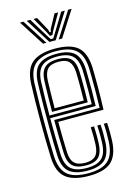

<svg xmlns="http://www.w3.org/2000/svg" viewBox="-118 -828 620 896"><g transform="rotate(-15 192.0 -380.0)"><path d="M198.2 7.5Q124 7.5 87.2 -21.5Q50.5 -50.5 47.5 -121.8Q44.2 -210.2 44.4 -304.5Q44.5 -398.8 47.5 -477Q50.8 -549 87.2 -578.2Q123.8 -607.5 197.5 -607.5Q272 -607.5 306.2 -577.9Q340.5 -548.2 343.8 -478.5Q344 -471 344.4 -448.5Q344.8 -426 344.8 -395.5Q344.8 -365 344.2 -332.8Q343.8 -300.5 342.5 -273.5H124Q124 -233.5 124.6 -198.8Q125.2 -164 126.5 -126.8Q128 -89 144.6 -72.5Q161.2 -56 198.2 -56Q229.8 -56 246.1 -71.4Q262.5 -86.8 264.5 -126Q265.5 -143.8 265.2 -167.5Q265 -191.2 263.8 -209.8H279.8Q281 -188.2 281 -164.4Q281 -140.5 280.2 -125.5Q278 -81.5 258.9 -62.4Q239.8 -43.2 198.2 -43.2Q152.8 -43.2 132.6 -62.8Q112.5 -82.2 110.8 -126.2Q109.2 -167 108.6 -208.2Q108 -249.5 107.8 -286.5H327.2Q328.5 -322.2 328.8 -362.9Q329 -403.5 328.6 -435.5Q328.2 -467.5 327.8 -477.8Q325 -540.5 294.8 -567.6Q264.5 -594.8 197.5 -594.8Q131.5 -594.8 98.8 -568Q66 -541.2 63.2 -474.8Q61.5 -428.8 60.8 -368.2Q60 -307.8 60.6 -244.1Q61.2 -180.5 63.2 -124.8Q65.8 -61.2 96.8 -33.2Q127.8 -5.2 198.2 -5.2Q263.8 -5.2 294.2 -32.5Q324.8 -59.8 327.8 -123.8Q328.5 -139.5 328.5 -165Q328.5 -190.5 327 -209.8H342.8Q344.2 -190.5 344.4 -164.8Q344.5 -139 343.8 -123Q340.2 -53 306.4 -22.8Q272.5 7.5 198.2 7.5ZM198.2 -17.8Q139.8 -17.8 110.5 -41.5Q81.2 -65.2 79 -124.5Q77.2 -173.5 76.6 -235Q76 -296.5 76.5 -359.1Q77 -421.8 79 -473.8Q81.5 -533.8 110.2 -558Q139 -582.2 197.5 -582.2Q256.2 -582.2 282.9 -557.9Q309.5 -533.5 312 -477.5Q312.2 -468 312.8 -439.9Q313.2 -411.8 313.1 -374.2Q313 -336.8 311.8 -299.5H92Q92 -255.2 92.8 -209.4Q93.5 -163.5 95 -125.5Q97 -73.5 121.8 -52.1Q146.5 -30.8 198.2 -30.8Q247.2 -30.8 270.5 -52.2Q293.8 -73.8 296.2 -124.8Q297 -140.2 296.9 -165.1Q296.8 -190 295.5 -209.8H311.2Q312.8 -189.5 312.8 -164.9Q312.8 -140.2 312 -124.2Q309 -67.2 282.6 -42.5Q256.2 -17.8 198.2 -17.8ZM92 -312.5H296.2Q297.2 -345.8 297.2 -379.5Q297.2 -413.2 297 -439.5Q296.8 -465.8 296.2 -476.5Q294 -526 271.1 -547.6Q248.2 -569.2 197.5 -569.2Q145 -569.2 121 -547Q97 -524.8 95 -473Q93.5 -436.2 92.9 -394.2Q92.2 -352.2 92 -312.5ZM108 -325.8Q108 -353.8 108.8 -394.8Q109.5 -435.8 110.8 -472.2Q112.5 -517.8 132.9 -537.2Q153.2 -556.8 197.5 -556.8Q240 -556.8 259.2 -538Q278.5 -519.2 280.2 -476Q280.8 -465.5 281.1 -441.4Q281.5 -417.2 281.4 -386.6Q281.2 -356 280.5 -325.8ZM124 -338.8H264.8Q265.8 -383.8 265.4 -423Q265 -462.2 264.5 -475Q263 -510.2 248.2 -527.1Q233.5 -544 197.5 -544Q160.2 -544 144.1 -526.8Q128 -509.5 126.5 -471.8Q125.2 -436.5 124.8 -404.1Q124.2 -371.8 124 -338.8ZM71.2 -766.8H88L166.2 -644.2H149.8ZM104 -766.8H121.2L174.5 -679.5L190 -655.2H202L217.2 -679.5L270.5 -766.8H287.8L211 -644.2H180.8ZM136.8 -766.8H154L190 -700.2L193.2 -687.5H198.8L201.8 -700.2L238.2 -766.8H255.5L212 -691.5L202 -671.2H190L180 -691.5ZM303.8 -766.8H320.8L242 -644.2H225.5Z"/></g></svg>

Font: Big Shoulders Inline Text
Style: Regular
Weight: 400
Designer: Patric King
Foundry: XO Type Co
Version: Version 1.000